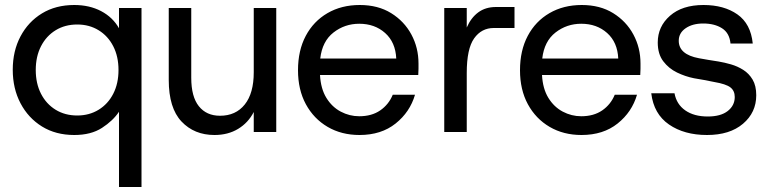

<svg xmlns="http://www.w3.org/2000/svg" viewBox="-20 -528 3090 768"><path d="M456 220V-81Q432 -45 388 -16.5Q344 12 277 12Q203 12 148 -22Q93 -56 62 -115Q31 -174 31 -249Q31 -324 62 -382.5Q93 -441 148 -474.5Q203 -508 277 -508Q338 -508 384.5 -483.5Q431 -459 456 -415V-496H546V220ZM289 -66Q337 -66 374.5 -89Q412 -112 433 -153Q454 -194 454 -248Q454 -302 433 -343Q412 -384 374.5 -407Q337 -430 289 -430Q240 -430 202.5 -407Q165 -384 144 -343Q123 -302 123 -248Q123 -194 144 -153Q165 -112 202.5 -89Q240 -66 289 -66Z M838 12Q757 12 706 -42Q655 -96 655 -208V-496H745V-217Q745 -141 775.5 -103Q806 -65 860 -65Q923 -65 959 -110Q995 -155 995 -239V-496H1085V0H995V-80Q973 -37 932.5 -12.5Q892 12 838 12Z M1418 12Q1346 12 1290.5 -20.5Q1235 -53 1203.5 -111Q1172 -169 1172 -247Q1172 -326 1203 -384.5Q1234 -443 1290 -475.5Q1346 -508 1419 -508Q1492 -508 1544.5 -475.5Q1597 -443 1625.5 -390Q1654 -337 1654 -274Q1654 -264 1654 -252.5Q1654 -241 1653 -228H1260Q1263 -173 1285.5 -136.5Q1308 -100 1343 -81.5Q1378 -63 1417 -63Q1467 -63 1501 -86.5Q1535 -110 1551 -149H1640Q1620 -80 1562.5 -34Q1505 12 1418 12ZM1417 -433Q1359 -433 1314 -398Q1269 -363 1261 -294H1565Q1562 -359 1520.5 -396Q1479 -433 1417 -433Z M1757 0V-496H1847V-418Q1864 -457 1893 -478.5Q1922 -500 1964 -500H2038V-416H1955Q1906 -416 1876.5 -374.5Q1847 -333 1847 -236V0Z M2306 12Q2234 12 2178.5 -20.5Q2123 -53 2091.5 -111Q2060 -169 2060 -247Q2060 -326 2091 -384.5Q2122 -443 2178 -475.5Q2234 -508 2307 -508Q2380 -508 2432.5 -475.5Q2485 -443 2513.5 -390Q2542 -337 2542 -274Q2542 -264 2542 -252.5Q2542 -241 2541 -228H2148Q2151 -173 2173.5 -136.5Q2196 -100 2231 -81.5Q2266 -63 2305 -63Q2355 -63 2389 -86.5Q2423 -110 2439 -149H2528Q2508 -80 2450.5 -34Q2393 12 2306 12ZM2305 -433Q2247 -433 2202 -398Q2157 -363 2149 -294H2453Q2450 -359 2408.5 -396Q2367 -433 2305 -433Z M2808 12Q2717 12 2656 -30Q2595 -72 2585 -155H2678Q2686 -111 2721 -86.5Q2756 -62 2811 -62Q2863 -62 2891 -84Q2919 -106 2919 -140Q2919 -165 2901.5 -178.5Q2884 -192 2837 -200Q2818 -204 2796.5 -208Q2775 -212 2756 -215Q2721 -222 2688 -238Q2655 -254 2633 -283Q2611 -312 2611 -358Q2611 -422 2660 -465Q2709 -508 2794 -508Q2876 -508 2929.5 -470.5Q2983 -433 2991 -354H2902Q2898 -396 2868 -415Q2838 -434 2793 -434Q2750 -434 2722.5 -415Q2695 -396 2695 -365Q2695 -310 2776 -295Q2814 -288 2854 -282Q2878 -278 2904 -270.5Q2930 -263 2953 -248.5Q2976 -234 2990.5 -209.5Q3005 -185 3005 -147Q3005 -78 2952 -33Q2899 12 2808 12Z"/></svg>

Font: HostGroteskRegular
Style: Regular
Weight: 400
Designer: Doukan Karapınar based on Poppins by Indian Type Foundry, Jonny Pinhorn
Foundry: Element Type
Version: Version 1.001; ttfautohint (v1.8.4.7-5d5b)